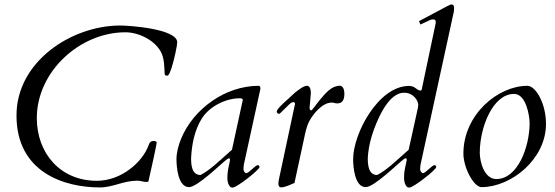

<svg xmlns="http://www.w3.org/2000/svg" viewBox="-20 -823 2480 858"><path d="M426.3 14.6C484.9 14.6 531.2 -15.6 593.8 -15.6C608.4 -15.6 621.6 -9.8 634.3 -9.8C638.7 -9.8 643.1 -10.7 643.6 -13.7C679.2 -171.4 679.2 -180.2 680.2 -184.6C680.2 -191.9 671.9 -192.9 667.5 -192.9C650.4 -192.9 647.5 -183.6 643.1 -171.4C616.2 -99.6 523.9 -15.1 412.6 -15.1C248.5 -15.1 144.5 -139.2 144.5 -295.4C144.5 -502.9 336.4 -678.7 540.5 -678.7C601.6 -678.7 672.9 -642.1 699.7 -589.8C714.8 -560.1 713.9 -525.9 715.8 -493.2C716.8 -485.8 719.7 -484.9 728 -484.9C733.9 -484.9 740.7 -501 747.6 -522.5C760.3 -562.5 772 -621.6 772 -633.8C772 -694.3 557.6 -709 517.6 -709C299.3 -709 53.7 -547.9 53.7 -307.1C53.7 -51.3 269 14.6 426.3 14.6Z M1020 15.1C1038.6 15.1 1139.6 -64.5 1139.6 -76.2C1139.6 -81.5 1136.7 -85 1131.8 -85C1121.1 -85 1092.3 -49.3 1080.6 -49.3C1074.2 -49.3 1067.9 -59.1 1067.9 -67.9C1067.9 -73.7 1069.8 -87.9 1069.8 -87.9L1143.6 -425.8C1143.6 -431.6 1143.6 -439.5 1135.3 -439.5C988.3 -439.5 844.7 -337.9 789.1 -202.6C777.8 -175.3 768.6 -141.6 768.6 -111.8C768.6 -77.1 775.4 13.2 824.7 13.2C862.3 13.2 965.8 -89.8 993.2 -110.4C997.6 -113.8 1001 -115.7 1003.9 -115.7C1007.8 -115.7 1007.8 -110.8 1007.8 -107.9C1004.9 -84 996.1 -68.8 996.1 -26.4C996.1 -12.2 1000 4.4 1010.7 13.2C1013.2 15.1 1016.1 15.1 1020 15.1ZM834 -116.7C836.9 -176.8 849.1 -240.7 881.3 -292.5C915 -347.2 988.3 -383.8 1051.8 -383.8C1057.6 -383.8 1064.9 -382.8 1064.9 -376L1016.6 -153.8C952.6 -97.2 918.5 -63 876 -41C835.9 -41 834 -88.9 834 -116.7Z M1295.9 -5.4 1337.9 -199.7C1344.2 -228.5 1349.6 -258.8 1363.3 -283.7C1377.4 -309.1 1417.5 -364.7 1462.9 -364.7C1471.2 -364.7 1478 -360.8 1486.8 -360.8C1507.3 -361.3 1519 -372.6 1519 -404.8C1519 -420.9 1513.2 -439.9 1499 -439.9C1461.9 -439.9 1435.1 -407.2 1412.1 -379.9C1390.6 -354.5 1375.5 -329.6 1370.1 -329.6C1366.2 -329.6 1363.3 -335.9 1363.3 -339.8L1369.1 -405.8C1369.1 -416.5 1368.2 -437.5 1353 -439.9C1335 -439.9 1312.5 -419.4 1298.8 -409.7C1274.4 -385.3 1216.8 -339.8 1216.8 -324.7C1216.8 -318.4 1221.2 -314.5 1227.5 -314.5C1229.5 -314.5 1230.5 -315.4 1231.9 -316.9L1272.9 -356.9C1277.8 -361.8 1285.2 -366.7 1291 -366.7C1295.4 -366.7 1298.3 -363.8 1298.3 -358.4C1298.3 -357.4 1298.3 -356.4 1226.6 -22.5C1225.1 -15.1 1224.1 -7.8 1224.1 -2C1224.1 6.8 1227.1 14.2 1236.8 14.2C1253.9 14.2 1279.8 1.5 1295.9 -5.4Z M1809.6 15.1C1828.1 15.1 1929.2 -64.5 1929.2 -76.2C1929.2 -81.5 1926.3 -85 1921.4 -85C1910.6 -85 1881.8 -49.3 1870.1 -49.3C1863.8 -49.3 1857.4 -59.1 1857.4 -67.9C1857.4 -73.7 1859.4 -87.9 1859.4 -87.9L2008.3 -772C2008.8 -778.3 2009.3 -782.7 2009.3 -787.1C2009.3 -797.4 2005.9 -803.2 1998 -803.2C1991.7 -803.2 1989.7 -801.8 1852.5 -728.5L1858.9 -713.4C1906.2 -735.8 1905.8 -736.3 1916.5 -736.3C1924.3 -736.3 1927.2 -731.9 1927.2 -724.1C1927.2 -720.7 1926.3 -716.3 1925.3 -711.4L1864.7 -423.8C1864.3 -420.4 1862.3 -418.5 1858.9 -418.5C1841.3 -418.5 1836.9 -439 1807.6 -439C1670.9 -439 1558.1 -226.1 1558.1 -111.8C1558.1 -77.1 1564.9 13.2 1614.3 13.2C1651.9 13.2 1755.4 -89.8 1782.7 -110.4C1787.1 -113.8 1790.5 -115.7 1793.5 -115.7C1797.4 -115.7 1797.4 -110.8 1797.4 -107.9C1794.4 -84 1785.6 -68.8 1785.6 -26.4C1785.6 -12.2 1789.6 4.4 1800.3 13.2C1802.7 15.1 1805.7 15.1 1809.6 15.1ZM1623.5 -116.7C1626.5 -176.8 1645.5 -237.3 1670.9 -292.5C1713.4 -385.3 1754.9 -408.7 1786.1 -408.7C1827.1 -408.7 1849.1 -373 1849.1 -355C1849.1 -351.6 1848.6 -347.2 1847.7 -341.8L1806.2 -153.8C1742.2 -97.2 1708 -63 1665.5 -41C1625.5 -41 1623.5 -88.9 1623.5 -116.7Z M2336.9 -439.5C2204.1 -439.5 2050.8 -310.1 2050.8 -136.7C2050.8 -74.2 2096.7 13.2 2131.8 13.2C2264.6 13.2 2419.9 -111.8 2419.9 -269C2419.9 -361.8 2373.5 -439.5 2336.9 -439.5ZM2124 -140.6C2124 -252.9 2181.6 -403.3 2277.3 -403.3C2332 -403.3 2346.7 -302.7 2346.7 -273.4C2346.7 -166 2293.5 -22.9 2198.2 -22.9C2143.6 -22.9 2124 -100.6 2124 -140.6Z"/></svg>

Font: Cardo
Style: Italic
Weight: 400
Designer: David J. Perry
Foundry: David J. Perry
Version: Version 0.99